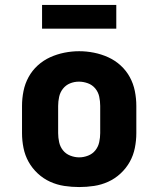

<svg xmlns="http://www.w3.org/2000/svg" viewBox="-20 -748 640 776"><path d="M300 8Q270 8 240 3.5Q210 -1 182.5 -13.5Q155 -26 132.5 -47Q110 -68 95.5 -94Q81 -120 75 -150Q69 -180 69 -210V-320Q69 -350 75 -380Q81 -410 95.5 -436.5Q110 -463 132.5 -483.5Q155 -504 182.5 -516.5Q210 -529 240 -535Q270 -541 300 -541Q330 -541 360 -535Q390 -529 417.5 -516.5Q445 -504 467.5 -483.5Q490 -463 504.5 -436.5Q519 -410 525 -380Q531 -350 531 -320V-210Q531 -180 525 -150Q519 -120 504.5 -94Q490 -68 467.5 -47Q445 -26 417.5 -13.5Q390 -1 360 3.5Q330 8 300 8ZM300 -112Q318 -112 336 -119Q354 -126 365.5 -140.5Q377 -155 381 -173.5Q385 -192 385 -210V-320Q385 -339 381 -357.5Q377 -376 365 -390.5Q353 -405 335 -411.5Q317 -418 299 -418Q280 -418 263 -411Q246 -404 234.5 -389.5Q223 -375 219 -356.5Q215 -338 215 -320V-210Q215 -192 219 -173.5Q223 -155 234.5 -140.5Q246 -126 264 -119Q282 -112 300 -112ZM150 -632V-728H450V-632Z"/></svg>

Font: Iosevka Curly Heavy Extended
Style: Regular
Weight: 900
Width: 7
Monospace: yes
Designer: Belleve Invis
Foundry: Belleve Invis
Version: Version 11.1.0; ttfautohint (v1.8.3)